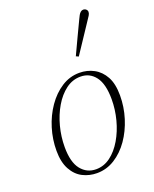

<svg xmlns="http://www.w3.org/2000/svg" viewBox="-142 -828 739 920"><g transform="rotate(-20 228.0 -367.5)"><path d="M192 12Q153 12 119.5 -5Q86 -22 65.5 -59.5Q45 -97 45 -155Q45 -213 62 -268.5Q79 -324 110.5 -369.5Q142 -415 184 -442Q226 -469 275 -469Q315 -469 348.5 -451Q382 -433 402 -396.5Q422 -360 422 -301Q422 -242 404.5 -186Q387 -130 356 -85.5Q325 -41 283 -14.5Q241 12 192 12ZM194 -7Q234 -7 267.5 -32Q301 -57 326 -99.5Q351 -142 364.5 -193.5Q378 -245 378 -297Q378 -375 349.5 -412.5Q321 -450 274 -450Q233 -450 199 -424.5Q165 -399 140 -356.5Q115 -314 101.5 -262.5Q88 -211 88 -158Q88 -81 117.5 -44Q147 -7 194 -7ZM287 -549Q306 -590 325 -630Q344 -670 363 -710Q368 -721 372.5 -729Q377 -737 383 -742Q389 -747 396 -747Q405 -747 411 -741.5Q417 -736 417 -728Q417 -720 411.5 -711Q406 -702 393 -683Q370 -648 346.5 -613Q323 -578 300 -543Z"/></g></svg>

Font: Source Serif 4 48pt Light
Style: Italic
Weight: 300
Italic angle: -12°
Designer: Frank Grießhammer
Foundry: Adobe Systems Incorporated
Version: Version 4.004;hotconv 1.0.116;makeotfexe 2.5.65601